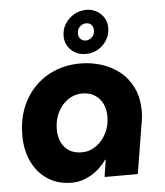

<svg xmlns="http://www.w3.org/2000/svg" viewBox="-54 -814 751 875"><g transform="rotate(-5 321.0 -376.5)"><path d="M240 13Q177 13 130.5 -17Q84 -47 58.5 -100Q33 -153 33 -221Q33 -288 54 -343.5Q75 -399 114.5 -440Q154 -481 207.5 -503Q261 -525 325 -525Q374 -525 420.5 -510.5Q467 -496 504 -466.5Q541 -437 563 -391.5Q585 -346 585 -283Q585 -269 583.5 -255Q582 -241 578 -220L542 0H390L402 -78H399Q370 -36 327 -11.5Q284 13 240 13ZM297 -121Q333 -121 362.5 -142Q392 -163 409.5 -197.5Q427 -232 427 -274Q427 -307 414.5 -332.5Q402 -358 378.5 -373Q355 -388 321 -388Q286 -388 256.5 -368Q227 -348 209.5 -313Q192 -278 192 -236Q192 -200 205 -174Q218 -148 241 -134.5Q264 -121 297 -121ZM354 -566Q314 -566 287 -591.5Q260 -617 260 -656Q260 -687 275.5 -711.5Q291 -736 316.5 -751Q342 -766 372 -766Q412 -766 439 -740Q466 -714 466 -676Q466 -645 450.5 -620Q435 -595 410 -580.5Q385 -566 354 -566ZM359 -627Q375 -627 387.5 -639Q400 -651 400 -670Q400 -686 391 -695.5Q382 -705 367 -705Q351 -705 338.5 -693Q326 -681 326 -662Q326 -646 335.5 -636.5Q345 -627 359 -627Z"/></g></svg>

Font: MuseoModerno Thin
Style: Bold Italic
Weight: 700
Italic angle: -9°
Version: Version 1.003